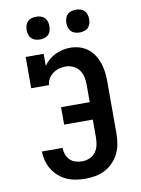

<svg xmlns="http://www.w3.org/2000/svg" viewBox="-102 -1019 804 1095"><g transform="rotate(-10 300.0 -471.5)"><path d="M302 8Q275 8 247.5 3.5Q220 -1 195 -12Q170 -23 149 -41.5Q128 -60 113.5 -83.5Q99 -107 92 -134Q85 -161 85 -188H204Q204 -169 210.5 -150.5Q217 -132 231 -118Q245 -104 264 -98.5Q283 -93 302 -93Q325 -93 346 -102.5Q367 -112 380 -130Q393 -148 397.5 -170.5Q402 -193 402 -215V-317H236V-418H402V-520Q402 -542 397 -564.5Q392 -587 379 -605Q366 -623 344.5 -632.5Q323 -642 301 -642Q281 -642 262 -636.5Q243 -631 227.5 -619.5Q212 -608 201.5 -591Q191 -574 191 -554H87V-735H191V-665Q204 -684 221 -698.5Q238 -713 258.5 -723Q279 -733 301 -738Q323 -743 345 -743Q372 -743 398 -735.5Q424 -728 445.5 -712Q467 -696 482 -673Q497 -650 505.5 -625Q514 -600 517.5 -573Q521 -546 521 -520V-215Q521 -186 516 -156.5Q511 -127 498 -100.5Q485 -74 464 -52Q443 -30 417 -16.5Q391 -3 361.5 2.5Q332 8 302 8ZM415 -819Q402 -819 388.5 -823Q375 -827 366 -836Q357 -845 353 -858.5Q349 -872 349 -885Q349 -898 353 -911.5Q357 -925 366 -934Q375 -943 388.5 -947Q402 -951 415 -951Q428 -951 441.5 -947Q455 -943 464 -934Q473 -925 477 -911.5Q481 -898 481 -885Q481 -872 477 -858.5Q473 -845 464 -836Q455 -827 441.5 -823Q428 -819 415 -819ZM185 -819Q172 -819 158.5 -823Q145 -827 136 -836Q127 -845 123 -858.5Q119 -872 119 -885Q119 -898 123 -911.5Q127 -925 136 -934Q145 -943 158.5 -947Q172 -951 185 -951Q198 -951 211.5 -947Q225 -943 234 -934Q243 -925 247 -911.5Q251 -898 251 -885Q251 -872 247 -858.5Q243 -845 234 -836Q225 -827 211.5 -823Q198 -819 185 -819Z"/></g></svg>

Font: Iosevka Plex Etoile
Style: Bold
Weight: 700
Designer: Belleve Invis
Foundry: Belleve Invis
Version: Version 25.1.1; ttfautohint (v1.8.4)